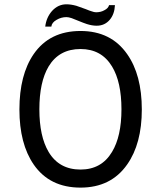

<svg xmlns="http://www.w3.org/2000/svg" viewBox="-20 -855 748 893"><path d="M354.5 -627Q452.1 -627 501 -545.9Q544.9 -473.6 544.9 -346.7Q544.9 -220.7 501 -148.4Q452.1 -66.4 354.5 -66.4Q254.9 -66.4 206.1 -148.4Q163.1 -220.7 163.1 -346.7Q163.1 -473.6 206.1 -545.9Q254.9 -627 354.5 -627ZM354.5 -710.9Q210.9 -710.9 136.7 -603.5Q70.3 -506.8 70.3 -345.7Q70.3 -186.5 136.7 -89.8Q210.9 17.6 354.5 17.6Q496.1 17.6 571.3 -89.8Q639.6 -186.5 639.6 -345.7Q639.6 -506.8 571.3 -603.5Q496.1 -710.9 354.5 -710.9ZM487.3 -831.1Q483.4 -816.4 465.8 -807.6Q449.2 -797.9 426.8 -797.9Q418 -797.9 405.3 -802.7Q397.5 -804.7 378.9 -812.5Q350.6 -823.2 335 -828.1Q309.6 -835 289.1 -835Q250 -835 221.7 -803.7Q195.3 -773.4 190.4 -731.4H218.8Q220.7 -750 243.2 -762.7Q264.6 -775.4 289.1 -775.4Q298.8 -775.4 313.5 -770.5Q322.3 -767.6 342.8 -758.8Q369.1 -748 383.8 -743.2Q408.2 -735.4 429.7 -735.4Q466.8 -735.4 490.2 -762.7Q512.7 -789.1 514.6 -831.1Z"/></svg>

Font: Gungsuh
Style: Regular
Weight: 400
Version: Version 2.21